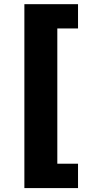

<svg xmlns="http://www.w3.org/2000/svg" viewBox="-20 -831 419 942"><path d="M362.8 91.8V-27.8H261.2V-691.4H362.8V-810.5H99.6V91.8Z"/></svg>

Font: Winston ExtraBold
Style: Regular
Weight: 800
Designer: Vernon Adams, Kim Jin-seong, David Berlow, Cristiano Sobral
Foundry: The Winston Project Authors
Version: Version 3.004